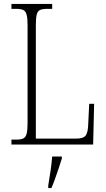

<svg xmlns="http://www.w3.org/2000/svg" viewBox="-20 -734 538 975"><path d="M38 0V-25H62Q85 -25 97.5 -30.5Q110 -36 115 -54Q120 -72 120 -109V-605Q120 -642 115 -660Q110 -678 97.5 -683.5Q85 -689 62 -689H38V-714H245V-689H220Q196 -689 183.5 -683.5Q171 -678 166.5 -660Q162 -642 162 -606V-30H366Q404 -30 415.5 -46.5Q427 -63 428 -104L433 -207H458L453 0ZM225 208Q231 172 236.5 135Q242 98 245 61H294V71Q288 92 278.5 119.5Q269 147 259.5 174Q250 201 241 221H225Z"/></svg>

Font: Noto Serif Myanmar Condensed ExtraLight
Style: Regular
Weight: 200
Width: 3
Designer: Ben Mitchell and the Monotype Design Team
Foundry: Monotype Imaging Inc.
Version: Version 2.106; ttfautohint (v1.8.4.7-5d5b)